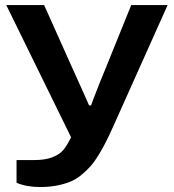

<svg xmlns="http://www.w3.org/2000/svg" viewBox="-20 -547 693 765"><path d="M140.1 198.2Q85.4 198.2 45.9 181.2V90.8H115.2Q159.7 90.8 188.2 79.8Q216.8 68.8 231.7 51.3Q246.6 33.7 263.2 0L4.9 -526.9H155.8L270 -272Q279.8 -251 304.4 -195.8Q329.1 -140.6 335 -127H342.8Q342.3 -127 352.1 -152.6Q361.8 -178.2 376 -213.9Q390.1 -249.5 400.9 -274.9L502.9 -526.9H647.9L434.1 -49.8Q417 -11.7 404.3 13.9Q391.6 39.6 374.5 67.9Q357.4 96.2 341.6 114.3Q325.7 132.3 304.4 149.9Q283.2 167.5 259.8 177Q236.3 186.5 206.1 192.4Q175.8 198.2 140.1 198.2Z"/></svg>

Font: Archivo Expanded SemiBold
Style: Regular
Weight: 600
Width: 7
Designer: Hector Gatti
Foundry: Omnibus-Type
Version: Version 2.001